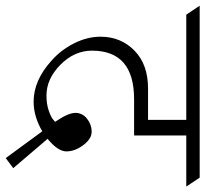

<svg xmlns="http://www.w3.org/2000/svg" viewBox="-96 -672 735 688"><g transform="rotate(90 272.0 -327.5)"><path d="M413 -440H283Q109 -440 109 -289Q109 -226 159.5 -176Q210 -126 270 -126Q300 -126 323.5 -134Q347 -142 356 -150L364 -157Q332 -204 332 -229.5Q332 -255 353 -271.5Q374 -288 399.5 -288Q425 -288 447.5 -258Q470 -228 470 -197.5Q470 -167 425 -130L530 -7L494 20L398 -111Q345 -80 292 -80Q216 -80 146 -143Q107 -177 83 -224.5Q59 -272 59 -320Q59 -392 108.5 -441Q158 -490 245 -490H357V-627H-20L-52 -675H564L596 -627H413Z"/></g></svg>

Font: Halant Light
Style: Regular
Weight: 300
Designer: Hitesh Malaviya (Devanagari), Satya Rajpurohit (Latin)
Foundry: Indian Type Foundry
Version: Version 1.101;PS 1.0;hotconv 1.0.78;makeotf.lib2.5.61930; tt